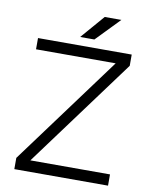

<svg xmlns="http://www.w3.org/2000/svg" viewBox="-94 -939 796 1009"><g transform="rotate(10 304.0 -435.0)"><path d="M273 -744H349L471 -870H382ZM53 0H553V-60H128L556 -640V-700H56V-640H481L53 -60Z"/></g></svg>

Font: Unageo Variable
Style: Regular
Weight: 300
Designer: Richard Sepsi
Foundry: Richard Sepsi
Version: Version 2.200